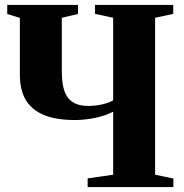

<svg xmlns="http://www.w3.org/2000/svg" viewBox="-20 -763 750 783"><path d="M441.5 -307.5Q408.5 -290.5 366.5 -282Q324.5 -273.5 286 -273.5Q238 -273.5 201.2 -281.2Q164.5 -289 137.8 -304.5Q111 -320 94 -342.2Q77 -364.5 69 -393.8Q61 -423 61 -458.5V-690L9.5 -706V-743H298V-706L232 -690.5V-474Q232 -442.5 236.5 -416.2Q241 -390 252.5 -371Q264 -352 285.5 -341.5Q307 -331 341.5 -331Q361 -331 379.8 -334Q398.5 -337 414.8 -342.2Q431 -347.5 441.5 -354V-690.5L367.5 -706.5V-743H686.5V-706.5L612.5 -690.5V-50.5L687 -35V0H337.5V-35.5L441.5 -50.5Z"/></svg>

Font: Merriweather 96pt ExtraBold
Style: Regular
Weight: 800
Version: Version 2.100